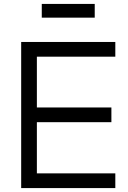

<svg xmlns="http://www.w3.org/2000/svg" viewBox="-20 -959 652 979"><path d="M88 0H568V-75H168V-336H548V-411H168V-670H568V-745H88ZM193 -869H463V-939H193Z"/></svg>

Font: Mluvka
Style: Regular
Weight: 400
Designer: Modified by Jiří Krblich, Original typeface by Gumpita Rahayu
Foundry: Gumpita Rahayu & Jiří Krblich
Version: Version 2.000;Glyphs 3.1.1 (3134)